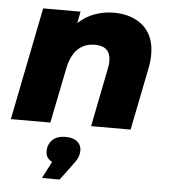

<svg xmlns="http://www.w3.org/2000/svg" viewBox="-56 -601 808 920"><g transform="rotate(5 348.0 -141.5)"><path d="M650 -367Q650 -334 643 -300L583 0H393L449 -282Q453 -299 453 -318Q453 -390 378 -390Q328 -390 296 -359.5Q264 -329 251 -268L197 0H7L115 -542H295L284 -486Q319 -519 363 -535Q407 -551 454 -551Q543 -551 596.5 -503.5Q650 -456 650 -367ZM352 121Q352 139 344.5 156Q337 173 315 201L265 268H180L222 187Q191 172 191 139Q191 105 213 83.5Q235 62 276 62Q313 62 332.5 78.5Q352 95 352 121Z"/></g></svg>

Font: Idrija
Style: Italic
Weight: 800
Italic angle: -11.3°
Designer: Julieta Ulanovsky
Foundry: Julieta Ulanovsky
Version: Version 7.200